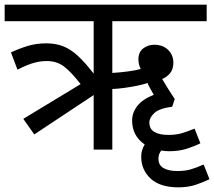

<svg xmlns="http://www.w3.org/2000/svg" viewBox="-20 -642 919 824"><path d="M127 -65 80 -132 326 -281Q284 -335 253.5 -357.5Q223 -380 181 -380Q153 -380 124.5 -372Q96 -364 55 -343L27 -417Q61 -433 98 -444.5Q135 -456 179 -456Q219 -456 251 -443.5Q283 -431 314 -402.5Q345 -374 382 -326V-551H0V-622H867V-551H462V-329Q496 -331 529.5 -335.5Q563 -340 584 -346Q574 -366 574 -387Q574 -419 595 -434.5Q616 -450 641 -450Q679 -450 701.5 -428Q724 -406 724 -373Q724 -345 710 -328Q696 -311 676 -303Q690 -279 703.5 -257.5Q717 -236 730 -217L719 -184Q664 -177 642.5 -157Q621 -137 621 -116Q621 -88 643 -75.5Q665 -63 702 -63Q734 -63 757.5 -69.5Q781 -76 815 -90L840 -27Q814 -14 781 -3.5Q748 7 707 7Q689 7 672 4Q660 19 660 39Q660 67 682 79.5Q704 92 741 92Q773 92 796.5 85.5Q820 79 854 64L879 127Q853 140 820 151Q787 162 746 162Q667 162 626.5 124.5Q586 87 586 30Q586 3 601 -22Q547 -59 547 -125Q547 -159 570 -188Q593 -217 640 -235Q632 -249 624.5 -262.5Q617 -276 613 -286Q597 -280 570.5 -274.5Q544 -269 515 -265Q486 -261 462 -260V0H382V-234Z"/></svg>

Font: TSCustom
Style: Regular
Weight: 400
Designer: Monotype Design Team
Foundry: Monotype Imaging Inc.
Version: Version 2.004; ttfautohint (v1.8.3) -l 8 -r 50 -G 200 -x 14 